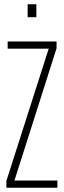

<svg xmlns="http://www.w3.org/2000/svg" viewBox="-20 -883 302 903"><path d="M10 0V-32L209 -654H16V-688H246V-656L48 -34H250V0ZM110 -802V-863H151V-802Z"/></svg>

Font: Saira UltraCondensed Thin
Style: Regular
Weight: 250
Width: 1
Designer: Hector Gatti with collaboration of the Omnibus-Type team
Foundry: Omnibus-Type
Version: Version 1.101